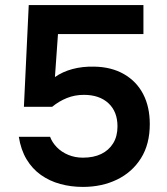

<svg xmlns="http://www.w3.org/2000/svg" viewBox="-20 -727 655 755"><path d="M306 8Q259 8 217 -3.5Q175 -15 141 -39Q107 -63 84.5 -100.5Q62 -138 54 -189H177Q185 -167 203.5 -148Q222 -129 248.5 -118Q275 -107 306 -107Q348 -107 378 -121.5Q408 -136 425 -163.5Q442 -191 442 -230Q442 -288 406.5 -321Q371 -354 310 -354Q274 -354 243 -341.5Q212 -329 185 -307H74L93 -707H544V-593H208L196 -424Q226 -445 265 -455.5Q304 -466 350 -465Q418 -464 467.5 -435.5Q517 -407 543 -357Q569 -307 569 -239Q569 -160 534.5 -105Q500 -50 440.5 -21Q381 8 306 8Z"/></svg>

Font: Onest SemiBold
Style: Regular
Weight: 600
Designer: Dmitri Voloshin, Andrey Kudryavtsev
Foundry: Dmitri Voloshin, Andrey Kudryavtsev
Version: Version 1.000;gftools[0.9.33]